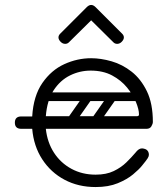

<svg xmlns="http://www.w3.org/2000/svg" viewBox="-20 -745 677 775"><path d="M366 10Q296 10 240.5 -19.5Q185 -49 150.5 -102Q116 -155 110 -225H66Q40 -225 40 -250Q40 -275 66 -275H110Q115 -358 151 -410Q187 -462 239.5 -486Q292 -510 348 -510Q387 -510 430.5 -497.5Q474 -485 511.5 -455.5Q549 -426 573 -376.5Q597 -327 597 -253Q597 -245 591 -235Q585 -225 571 -225H165Q171 -170 198 -128.5Q225 -87 268.5 -63.5Q312 -40 366 -40Q409 -40 439 -54.5Q469 -69 490 -89.5Q511 -110 527 -129Q533 -137 539.5 -141.5Q546 -146 553 -146Q557 -146 562.5 -144.5Q568 -143 571 -141Q581 -134 581 -120Q581 -114 576 -106Q571 -98 553 -76Q541 -61 517 -41Q493 -21 455.5 -5.5Q418 10 366 10ZM165 -276H533Q541 -276 541 -283Q541 -303 529 -332.5Q517 -362 493 -391.5Q469 -421 432.5 -440.5Q396 -460 346 -460Q302 -460 262.5 -440.5Q223 -421 196.5 -380.5Q170 -340 165 -276ZM451 -372H554V-337H451ZM345 -366Q358 -356 349 -343L283 -249Q274 -235 258 -246Q245 -256 254 -269L320 -363Q324 -368 331 -369.5Q338 -371 345 -366ZM443 -366Q456 -356 447 -343L381 -249Q372 -235 356 -246Q343 -256 352 -269L418 -363Q422 -368 429 -369.5Q436 -371 443 -366ZM147 -259Q147 -276 164 -276H496Q513 -276 513 -259Q513 -241 497 -241H165Q147 -241 147 -259ZM147 -355Q147 -372 164 -372H496Q513 -372 513 -355Q513 -337 497 -337H165Q147 -337 147 -355ZM258 -574Q252 -568 243 -568Q233 -568 225 -576Q216 -585 216 -594Q216 -602 223 -609L330 -716Q339 -725 348 -725Q357 -725 366 -716L473 -609Q480 -602 480 -594Q480 -585 471 -576Q463 -568 453 -568Q444 -568 438 -574L348 -663Z"/></svg>

Font: Nsibidi Libre Uzo
Style: Regular
Weight: 400
Designer: Oluwaseun Badejo
Version: Version 1.021